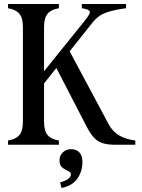

<svg xmlns="http://www.w3.org/2000/svg" viewBox="-20 -720 705 955"><path d="M20 0V-21Q58 -27 76 -48Q94 -69 94 -115V-585Q94 -631 76 -652Q58 -673 20 -679V-700H108H185H273V-679Q235 -673 217 -652Q199 -631 199 -585V-115Q199 -69 217 -48Q235 -27 273 -21V0H185H108ZM411 -90 252 -398 320 -477 521 -101Q542 -63 575 -45Q608 -27 653 -21V0H560H550Q497 0 467.5 -18.5Q438 -37 411 -90ZM180 -342 396 -610Q418 -637 424 -649.5Q430 -662 422 -668.5Q414 -675 387 -679V-700H483H497H607V-679Q550 -672 509.5 -658Q469 -644 442 -610L180 -281ZM333 147Q333 141 328 136.5Q323 132 313 128Q295 119 285.5 109Q276 99 276 76Q276 54 292.5 38Q309 22 333 22Q361 22 375.5 39Q390 56 390 86Q390 131 365.5 167.5Q341 204 286 215L279 187Q303 181 318 170.5Q333 160 333 147Z"/></svg>

Font: RL Madena Variable
Style: Regular
Weight: 400
Designer: I Kadek Wantara Putra
Foundry: Roughlines ID
Version: Version 1.000;Glyphs 3.1.2 (3151)